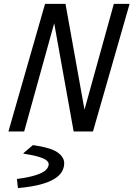

<svg xmlns="http://www.w3.org/2000/svg" viewBox="-20 -675 685 986"><path d="M247.1 -618 256.3 -655H316.4L427.4 -36.4L418.6 0H358.2ZM457.5 0H382.8L564.6 -655H645.5ZM104.2 0H23.3L211.3 -655H285.9ZM72.2 290.9 66.9 245.5 67.6 244.1Q134.9 234.7 169.8 222.4Q204.6 210.2 217.3 196.2Q230 182.2 230 168.6Q230 158.5 219.8 149.3Q209.6 140 181.7 131.2Q153.9 122.3 100.6 113.9V111.2L149.3 70Q241.8 83.4 275.7 107.6Q309.7 131.8 309.7 163.3Q309.7 185.4 298.5 205.6Q287.3 225.8 260.3 242.9Q233.4 260.1 187.4 272.4Q141.4 284.6 72.2 290.9Z"/></svg>

Font: Intel One Mono Light
Style: Italic
Weight: 300
Italic angle: -16°
Monospace: yes
Designer: Fred Shallcrass
Foundry: Frere-Jones Type LLC
Version: Version 1.004